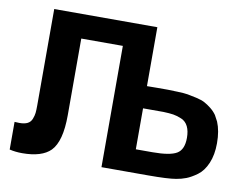

<svg xmlns="http://www.w3.org/2000/svg" viewBox="-78 -829 1202 937"><g transform="rotate(10 523.5 -360.0)"><path d="M48 -143Q72 -143 87 -150.5Q102 -158 108.5 -174.5Q115 -191 116.5 -205Q118 -219 118 -243V-720H629V-428Q642 -428 679 -428.5Q716 -429 732 -428.5Q748 -428 781 -427Q814 -426 831.5 -423Q849 -420 875.5 -414Q902 -408 918 -399.5Q934 -391 951 -377.5Q968 -364 980 -347L996 -317Q1014 -274 1014 -213Q1014 -155 996 -113Q978 -71 949 -50Q920 -29 896.5 -20Q873 -11 848 -7Q809 0 709 0H479V-601H273V-221Q273 -91 226 -43Q183 0 86 0Q52 0 23 -7V-144L47 -143ZM711 -115Q798 -115 831.5 -135Q865 -155 865 -213Q865 -247 854 -269.5Q843 -292 821 -301.5Q799 -311 779.5 -314Q760 -317 730 -318H629V-115Z"/></g></svg>

Font: cwTeXHei
Style: Medium
Weight: 500
Version: Version 1.17